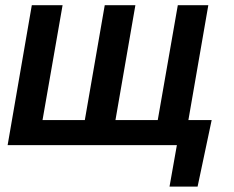

<svg xmlns="http://www.w3.org/2000/svg" viewBox="-20 -548 884 725"><path d="M216.3 -528.3 140.6 -94.7H300.3L375.5 -528.3H491.2L416 -94.7H575.7L651.4 -528.3H766.6L691.4 -94.7H779.3L726.1 156.7H620.1L647.9 0H8.8L100.1 -528.3Z"/></svg>

Font: Roboto Medium
Style: Italic
Weight: 500
Italic angle: -12°
Designer: Google
Version: Version 2.134; 2016